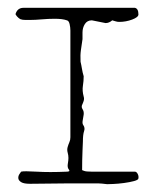

<svg xmlns="http://www.w3.org/2000/svg" viewBox="-20 -470 394 491"><path d="M254 1Q238 -1 231.5 -1Q225 -1 219 -1H152L57 0Q41 0 34.5 -4Q28 -8 27 -13Q26 -19 29.5 -24.5Q33 -30 34 -31Q41 -33 73.5 -31Q106 -29 151 -31Q154 -31 156.5 -32Q159 -33 155 -38Q152 -43 153.5 -51.5Q155 -60 155 -66Q155 -73 153 -80Q151 -87 153 -94Q155 -101 157.5 -106.5Q160 -112 160 -119V-392Q160 -400 158 -408.5Q156 -417 151 -418Q140 -422 120 -422Q104 -422 87 -420.5Q70 -419 57 -419Q53 -419 45 -419Q37 -419 32 -421Q28 -423 23.5 -428Q19 -433 20 -435Q25 -450 40 -450H325Q334 -448 334 -433Q334 -426 318 -420Q302 -414 285 -414Q280 -414 275.5 -415.5Q271 -417 267 -418Q259 -411 250 -411L215 -418Q203 -418 197 -408.5Q191 -399 191 -387V-370Q189 -356 187 -342.5Q185 -329 186 -312Q188 -304 189.5 -294.5Q191 -285 194 -275Q194 -263 192 -250.5Q190 -238 194 -223Q196 -217 193.5 -210.5Q191 -204 191 -204Q187 -197 191 -191Q195 -185 194 -177Q193 -170 191.5 -162Q190 -154 193 -150Q198 -143 195 -134.5Q192 -126 192 -108Q192 -108 191 -84.5Q190 -61 190 -35Q190 -35 195 -33Q200 -31 215 -31H325Q329 -31 332 -25.5Q335 -20 334 -14Q334 -10 323 -7Q312 -4 297 -2Q282 0 269.5 0.5Q257 1 254 1Z"/></svg>

Font: Sankofa Display
Style: Regular
Weight: 400
Designer: Batsirai Madzonga
Foundry: Batsirai Madzonga
Version: Version 1.000; ttfautohint (v1.8.4.7-5d5b)